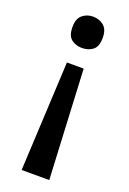

<svg xmlns="http://www.w3.org/2000/svg" viewBox="-142 -599 557 829"><g transform="rotate(20 136.5 -185.0)"><path d="M206 -477Q206 -436 185.5 -420.5Q165 -405 136 -405Q108 -405 87.5 -420.5Q67 -436 67 -477Q67 -515 87.5 -532Q108 -549 136 -549Q165 -549 185.5 -532Q206 -515 206 -477ZM97 -324H174L199 179H72Z"/></g></svg>

Font: Noto Sans Myanmar UI Medium
Style: Regular
Weight: 500
Designer: Monotype Design Team
Foundry: Monotype Imaging Inc.
Version: Version 2.103; ttfautohint (v1.8.4.7-5d5b)